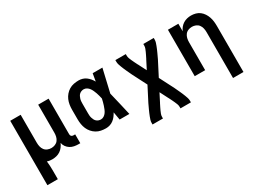

<svg xmlns="http://www.w3.org/2000/svg" viewBox="-52 -1116 2505 1898"><g transform="rotate(-30 1200.0 -166.5)"><path d="M81 205V-530H200V-210Q200 -188 205 -166.5Q210 -145 223 -127.5Q236 -110 257 -101.5Q278 -93 300 -93Q322 -93 343 -101.5Q364 -110 377 -127.5Q390 -145 395 -166.5Q400 -188 400 -210V-530H519V-124Q519 -118 521 -112Q523 -106 527.5 -101.5Q532 -97 538 -95Q544 -93 550 -93H570V8H550Q526 8 502 3.5Q478 -1 457 -14Q436 -27 421.5 -47.5Q407 -68 403 -92Q393 -70 378.5 -50.5Q364 -31 344 -17.5Q324 -4 300 2Q276 8 252 8Q237 8 222.5 6Q208 4 194 -1Q197 25 198.5 51Q200 77 200 102V205Z M865 8Q837 8 809 2.5Q781 -3 757 -17.5Q733 -32 714.5 -53.5Q696 -75 685 -100.5Q674 -126 669.5 -154Q665 -182 665 -210V-320Q665 -348 669.5 -376Q674 -404 685 -429.5Q696 -455 714.5 -476.5Q733 -498 757 -512.5Q781 -527 809 -532.5Q837 -538 865 -538Q887 -538 909 -531.5Q931 -525 949 -511.5Q967 -498 981.5 -480.5Q996 -463 1007 -443Q1011 -465 1014.5 -486.5Q1018 -508 1022 -530H1133Q1117 -465 1102.5 -399Q1088 -333 1072 -268Q1089 -201 1104 -134Q1119 -67 1135 0H1024Q1020 -23 1016 -45.5Q1012 -68 1008 -91Q997 -71 983 -52.5Q969 -34 950.5 -20Q932 -6 910 1Q888 8 865 8ZM865 -93Q884 -93 900 -103.5Q916 -114 926.5 -129Q937 -144 944 -161.5Q951 -179 957 -196.5Q963 -214 967.5 -232Q972 -250 976 -268Q972 -286 967.5 -303.5Q963 -321 957 -338Q951 -355 943.5 -371.5Q936 -388 925.5 -402.5Q915 -417 899 -427Q883 -437 865 -437Q852 -437 839 -432.5Q826 -428 816 -419Q806 -410 800 -398Q794 -386 790 -373Q786 -360 785 -346.5Q784 -333 784 -320V-210Q784 -197 785 -183.5Q786 -170 790 -157Q794 -144 800 -132Q806 -120 816 -111Q826 -102 839 -97.5Q852 -93 865 -93Z M1281 205V187Q1281 170 1286 154Q1291 138 1297 122.5Q1303 107 1309.5 91.5Q1316 76 1323 61Q1330 46 1337 31Q1344 16 1351 1L1435 -162L1351 -326Q1344 -341 1337 -356Q1330 -371 1323 -386Q1316 -401 1309.5 -416.5Q1303 -432 1297 -447.5Q1291 -463 1286 -479Q1281 -495 1281 -512V-530H1400V-512Q1400 -495 1406 -480Q1412 -465 1418.5 -450Q1425 -435 1432.5 -420Q1440 -405 1447 -391Q1447 -390 1447 -390Q1447 -390 1447 -390L1448 -389Q1448 -389 1448 -389Q1448 -389 1448 -389Q1448 -389 1448 -389Q1448 -389 1448 -389Q1449 -387 1450 -385Q1451 -383 1452 -381L1453 -380Q1453 -380 1453 -380Q1453 -380 1453 -380Q1454 -378 1455 -376Q1456 -374 1457 -372L1500 -288L1543 -372Q1544 -374 1545 -376Q1546 -378 1547 -380Q1548 -382 1549.5 -384.5Q1551 -387 1552 -389Q1552 -389 1552 -389Q1552 -389 1552 -389Q1552 -389 1552 -389Q1552 -389 1552 -389L1553 -390V-391Q1560 -405 1567.5 -420Q1575 -435 1581.5 -449.5Q1588 -464 1594 -479.5Q1600 -495 1600 -512V-530H1719V-512Q1719 -495 1714 -479Q1709 -463 1703 -447.5Q1697 -432 1690.5 -416.5Q1684 -401 1677 -386Q1670 -371 1663 -356Q1656 -341 1649 -326L1565 -163L1649 1Q1656 16 1663 31Q1670 46 1677 61Q1684 76 1690.5 91.5Q1697 107 1703 122.5Q1709 138 1714 154Q1719 170 1719 187V205H1600V187Q1600 170 1594 155Q1588 140 1581.5 125Q1575 110 1567.5 95Q1560 80 1553 66Q1553 65 1553 65Q1553 65 1553 65L1552 64Q1552 64 1552 64Q1552 64 1552 64Q1552 64 1552 64Q1552 64 1552 64Q1551 62 1550 60Q1549 58 1548 56L1547 55Q1547 55 1547 55Q1547 55 1547 55Q1546 53 1545 51Q1544 49 1543 47L1500 -37L1457 47Q1456 49 1455 51Q1454 53 1453 55Q1452 57 1450.5 59.5Q1449 62 1448 64Q1448 64 1448 64Q1448 64 1448 64L1447 65V66Q1440 80 1432.5 95Q1425 110 1418.5 124.5Q1412 139 1406 154.5Q1400 170 1400 187V205Z M2200 205V-320Q2200 -342 2195 -363.5Q2190 -385 2177 -402.5Q2164 -420 2143 -428.5Q2122 -437 2100 -437Q2078 -437 2057 -428.5Q2036 -420 2023 -402.5Q2010 -385 2005 -363.5Q2000 -342 2000 -320V0H1881V-530H2000V-444Q2009 -465 2024 -483.5Q2039 -502 2059 -514.5Q2079 -527 2102 -532.5Q2125 -538 2148 -538Q2174 -538 2200 -531Q2226 -524 2246.5 -508Q2267 -492 2281.5 -470Q2296 -448 2304.5 -423Q2313 -398 2316 -372Q2319 -346 2319 -320V205Z"/></g></svg>

Font: Iosevka Curly Extended
Style: Bold
Weight: 700
Width: 7
Monospace: yes
Designer: Belleve Invis
Foundry: Belleve Invis
Version: Version 11.1.0; ttfautohint (v1.8.3)